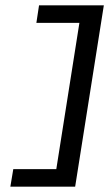

<svg xmlns="http://www.w3.org/2000/svg" viewBox="-20 -641 411 723"><path d="M30 -4 19 62H263L371 -621H127L117 -555H279L192 -4Z"/></svg>

Font: Charger Sport
Style: DfBdExtObl
Weight: 400
Designer: Jasper
Foundry: Cannot Into Space Fonts
Version: Version 1.1